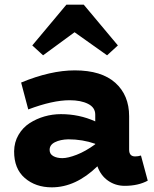

<svg xmlns="http://www.w3.org/2000/svg" viewBox="-20 -782 655 816"><path d="M296.9 -645 163.1 -546.9 117.2 -588.9 262.2 -762.2H335.9L481 -588.9L435.1 -546.9ZM579.1 -121.1 607.9 -14.2Q567.4 7.8 509.8 7.8Q470.7 7.8 439.5 -13.9Q408.2 -35.6 394 -75.2Q301.8 14.2 200.2 14.2Q131.3 14.2 85.4 -25.4Q39.6 -64.9 40 -139.2Q40.5 -177.7 58.6 -208.7Q76.7 -239.7 105.7 -258.5Q134.8 -277.3 168.9 -287.1Q203.1 -296.9 238.8 -296.9Q316.9 -296.9 384.8 -266.1V-294.9Q384.8 -325.2 354.2 -340.6Q323.7 -356 275.9 -356Q203.6 -356 100.1 -316.9L69.8 -431.2Q194.8 -482.9 297.9 -482.9Q411.1 -482.9 470 -430.2Q528.8 -377.4 528.8 -288.1V-146Q528.8 -117.2 554.2 -117.2Q567.4 -117.2 579.1 -121.1ZM190.9 -145Q190.9 -127.4 206.3 -118.7Q221.7 -109.9 245.1 -109.9Q268.6 -109.9 305.9 -124.3Q343.3 -138.7 384.8 -168.9V-170.9Q330.6 -189.9 270 -189.9Q236.3 -189 213.6 -177.7Q190.9 -166.5 190.9 -145Z"/></svg>

Font: BioRhyme ExtraBold
Style: Regular
Weight: 800
Designer: Aoife Mooney
Foundry: Aoife Mooney Type
Version: Version 1.500;PS 001.500;hotconv 1.0.88;makeotf.lib2.5.64775